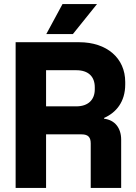

<svg xmlns="http://www.w3.org/2000/svg" viewBox="-20 -917 672 946"><path d="M288 -897 208 -749H339L458 -897ZM370 -709H57V9H207V-255H382C416 -255 427 -239 427 -210V9H577V-229C577 -286 546 -326 493 -332V-336C552 -362 597 -415 597 -501V-513C597 -631 506 -709 370 -709ZM356 -393H207V-571H356C416 -571 447 -539 447 -487V-477C447 -425 414 -393 356 -393Z"/></svg>

Font: Kalas SG
Style: Bold
Weight: 700
Designer: Kalas
Foundry: Kalas
Version: Version 2.000;FEAKit 1.0